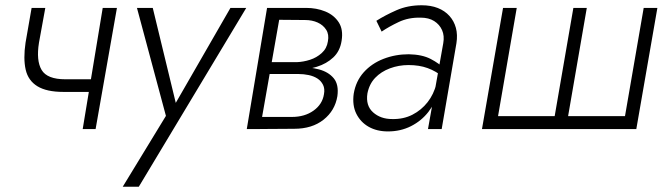

<svg xmlns="http://www.w3.org/2000/svg" viewBox="-20 -490 2536 729"><path d="M221 -141H355L363 -189H228ZM370 -460 294 0H343L424 -460ZM152 -460H100L77 -328Q68 -267 77.5 -225.5Q87 -184 122 -162.5Q157 -141 221 -141L228 -189Q159 -189 138 -224.5Q117 -260 128 -328Z M915 -460H855L631 -71L655 -68L560 -460H500L610 -50L446 219H507Z M986 -236 982 -209H1113Q1133 -209 1152 -205Q1171 -201 1185 -192Q1199 -183 1206.5 -168Q1214 -153 1210 -132Q1204 -94 1170.5 -70Q1137 -46 1088 -46H953L946 0L1097 -1Q1165 -1 1208.5 -35.5Q1252 -70 1261 -125Q1267 -169 1247 -193Q1227 -217 1191 -226.5Q1155 -236 1113 -236ZM984 -224H1106Q1146 -225 1183 -236.5Q1220 -248 1245.5 -272Q1271 -296 1277 -335Q1284 -378 1266 -405.5Q1248 -433 1215 -446.5Q1182 -460 1142 -460H1023L1017 -415L1138 -414Q1165 -414 1186 -404.5Q1207 -395 1218.5 -377Q1230 -359 1225 -333Q1221 -306 1201.5 -288.5Q1182 -271 1157 -263Q1132 -255 1107 -254H989ZM994 -460 917 0H967L1048 -460Z M1375 -135Q1382 -171 1404.5 -194.5Q1427 -218 1460.5 -230.5Q1494 -243 1531 -243Q1572 -243 1603.5 -231.5Q1635 -220 1662 -198L1667 -229Q1648 -249 1615.5 -266Q1583 -283 1532 -284Q1481 -284 1436 -266.5Q1391 -249 1361 -215.5Q1331 -182 1323 -134Q1317 -90 1333 -58Q1349 -26 1380 -8.5Q1411 9 1453 9Q1501 9 1540.5 -11Q1580 -31 1606.5 -65Q1633 -99 1643 -141L1637 -172Q1627 -132 1603.5 -102Q1580 -72 1546 -54.5Q1512 -37 1469 -38Q1425 -38 1396.5 -63.5Q1368 -89 1375 -135ZM1429 -370Q1457 -389 1494 -406.5Q1531 -424 1577 -423Q1608 -423 1628.5 -410Q1649 -397 1658.5 -375.5Q1668 -354 1663 -326L1605 0H1657L1713 -326Q1718 -358 1711 -384Q1704 -410 1686.5 -429.5Q1669 -449 1642.5 -459.5Q1616 -470 1581 -470Q1528 -470 1485 -451Q1442 -432 1409 -411Z M2137 -49 2208 -460H2157L2086 -49H1871L1942 -460H1890L1810 0H2396L2476 -460H2424L2353 -49Z"/></svg>

Font: Jost Light
Style: Italic
Weight: 300
Italic angle: -5°
Version: Version 3.710